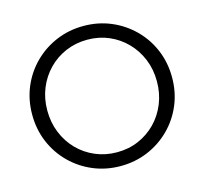

<svg xmlns="http://www.w3.org/2000/svg" viewBox="-104 -828 1017 956"><g transform="rotate(-15 404.5 -350.0)"><path d="M404.5 11Q329.4 11 263.9 -16.5Q198.5 -44 148.7 -93.5Q99 -143 71.5 -208.5Q44 -274 44 -350Q44 -426 71.5 -491.5Q99 -557 148.7 -606.5Q198.5 -656 263.9 -683.5Q329.4 -711 404.5 -711Q479.6 -711 545.1 -683.5Q610.5 -656 660.3 -606.5Q710 -557 737.5 -491.5Q765 -426 765 -350Q765 -274 737.5 -208.5Q710 -143 660.3 -93.5Q610.5 -44 545.1 -16.5Q479.6 11 404.5 11ZM405 -60Q465 -60 516 -82Q567 -104 605.5 -143.3Q643.9 -182.6 665.5 -235.7Q687 -288.7 687 -350Q687 -412 665.5 -464.5Q644 -517 605.5 -556.5Q567 -596 516 -618Q465 -640 405 -640Q345 -640 293.5 -618Q242 -596 203.5 -556.5Q165 -517 143.5 -464.5Q122 -412 122 -350.5Q122 -289 143.5 -235.9Q165.1 -182.8 203.5 -143.4Q242 -104 293.7 -82Q345.5 -60 405 -60Z"/></g></svg>

Font: Red Hat Display VF
Style: Regular
Weight: 300
Designer: Pentagram, MCKL
Foundry: Pentagram, MCKL
Version: Version 1.023